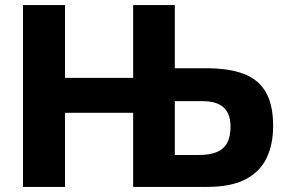

<svg xmlns="http://www.w3.org/2000/svg" viewBox="-20 -733 1123 753"><path d="M70.1 0Q70.1 -57.6 70.1 -111.6Q70.1 -165.5 70.1 -232.5V-474.3Q70.1 -543.4 70.1 -598.9Q70.1 -654.5 70.1 -713H235Q235 -654.5 235 -598.9Q235 -543.4 235 -474.3V-232.5Q235 -165.5 235 -111.6Q235 -57.6 235 0ZM190.1 -290.6V-427.6H552V-290.6ZM791.1 0Q705.3 0 634.9 0Q564.6 0 502.2 0Q502.2 -57.6 502.2 -111.6Q502.2 -165.5 502.2 -232.5V-474.3Q502.2 -543.4 502.2 -598.9Q502.2 -654.5 502.2 -713H665.6Q665.6 -654.5 665.6 -598.9Q665.6 -543.4 665.6 -474.3V-258.9Q665.6 -223.1 665.6 -190.6Q665.6 -158 665.6 -125.2H759.6Q803 -125.2 830.3 -136.7Q857.7 -148.2 870.8 -172.5Q884 -196.9 884 -235.6Q884 -266.7 874.9 -286.5Q865.8 -306.2 850.4 -316.9Q835 -327.7 816.2 -332Q797.4 -336.3 778.2 -336.3H645.7V-465.4Q675.1 -465.4 710.3 -465.4Q745.5 -465.4 789.3 -465.4Q876.2 -465.4 934.3 -444Q992.4 -422.5 1021.8 -372.8Q1051.2 -323.1 1051.2 -238.3Q1051.2 -167.8 1025.9 -114Q1000.7 -60.2 943.7 -30.1Q886.7 0 791.1 0Z"/></svg>

Font: Commissioner Thin
Style: Regular
Weight: 100
Designer: Kostas Bartsokas
Foundry: Kostas Bartsokas
Version: Version 1.001;gftools[0.9.23]